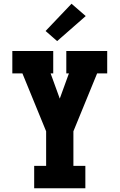

<svg xmlns="http://www.w3.org/2000/svg" viewBox="-20 -1008 640 1028"><path d="M163 0V-120H227V-305L100 -615H46V-735H265V-615H251L300 -480L349 -615H335V-735H554V-615H500L373 -305V-120H437V0ZM286 -788 224 -842 363 -988 439 -922Z"/></svg>

Font: Iosevka Etoile Heavy
Style: Regular
Weight: 900
Designer: Belleve Invis
Foundry: Belleve Invis
Version: Version 22.1.2; ttfautohint (v1.8.4)